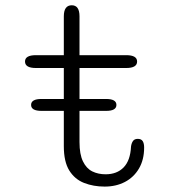

<svg xmlns="http://www.w3.org/2000/svg" viewBox="-20 -680 659 710"><path d="M95 -292Q95 -314 133.5 -314H372.5Q410.5 -314 410.5 -292Q410.5 -270 372.5 -270H133.5Q95 -270 95 -292ZM113 -428.5Q72.5 -428.5 72.5 -452.5Q72.5 -476 113 -476H216V-619.5Q216 -660.5 245.5 -660.5Q274 -660.5 274 -619.5V-476H446.5Q487 -476 487 -452.5Q487 -428.5 446.5 -428.5H274V-154.5Q274 -109.5 286.8 -83.2Q299.5 -57 321.2 -46.2Q343 -35.5 370.5 -35.5Q412.5 -35.5 437.2 -61Q462 -86.5 464.5 -138Q466 -150 471.5 -158.2Q477 -166.5 489.5 -166.5Q502.5 -166.5 507.8 -158Q513 -149.5 513 -134.5Q513 -89.5 494 -57Q475 -24.5 442 -7.2Q409 10 367 10Q325.5 10 291 -3.5Q256.5 -17 236.2 -49.5Q216 -82 216 -139.5V-428.5Z"/></svg>

Font: Sono ExtraLight Monospace Light
Style: Regular
Weight: 300
Version: Version 2.112